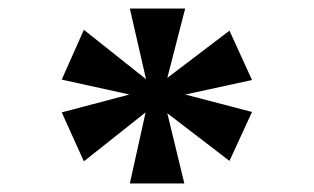

<svg xmlns="http://www.w3.org/2000/svg" viewBox="-20 -781 737 451"><path d="M285 -350 322 -517 177 -402 125 -517 284 -559 125 -594 177 -711 323 -595 285 -761H415L373 -598L519 -709L572 -593L415 -559L572 -518L519 -403L373 -515L413 -350Z"/></svg>

Font: Noto Serif Devanagari Black
Style: Regular
Weight: 900
Designer: Universal Thirst, Indian Type Foundry and the Monotype Design Team
Foundry: Monotype Imaging Inc.
Version: Version 2.004; ttfautohint (v1.8.4.7-5d5b)